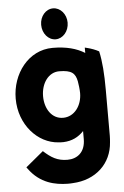

<svg xmlns="http://www.w3.org/2000/svg" viewBox="-63 -778 691 1069"><g transform="rotate(-5 282.0 -244.0)"><path d="M201 -648C201 -600 234 -561 275 -561C315 -561 349 -599 349 -648C349 -696 315 -734 275 -734C234 -734 201 -696 201 -648ZM278 -122C215 -122 177 -181 177 -251C177 -324 219 -382 278 -382C349 -382 368 -362 377 -318C380 -305 384 -268 384 -251C384 -182 342 -122 278 -122ZM149 53 50 135 56 143C118 229 203 245 271 246C280 246 290 246 300 245C429 239 518 155 526 36C527 24 528 12 528 0V-257C528 -346 523 -415 510 -473C490 -484 468 -492 444 -498L432 -501V-471C387 -499 330 -515 253 -515C117 -515 24 -389 24 -251C24 -105 125 5 241 12C249 13 260 13 268 13C316 11 352 -7 382 -39V6C382 81 335 113 282 113C225 113 191 91 149 53Z"/></g></svg>

Font: Bluebird
Style: SfBdNrw
Weight: 700
Designer: Jasper
Foundry: Cannot Into Space Fonts
Version: Version 0.98